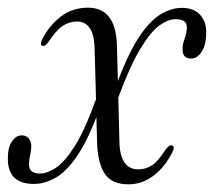

<svg xmlns="http://www.w3.org/2000/svg" viewBox="-21 -471 557 500"><path d="M283.5 -352 286 -260Q315 -336.5 343.2 -377.8Q371.5 -419 399 -434.8Q426.5 -450.5 452.5 -450.5Q483.5 -450.5 500 -432.5Q516.5 -414.5 516 -386.5Q516 -354 504.2 -336.2Q492.5 -318.5 477 -318.5Q453 -318.5 454.5 -345Q454.5 -356.5 460 -371Q465.5 -385.5 465.5 -401Q465.5 -421 436.5 -421Q417 -421 394.2 -404.8Q371.5 -388.5 344.8 -344.5Q318 -300.5 287 -217L290 -102Q291.5 -30 339 -30Q358 -30 374 -40Q390 -50 409.5 -80.5Q420 -94.5 426 -92.5Q435.5 -90 428.5 -76Q409 -36.5 379.2 -13.8Q349.5 9 313.5 9Q270.5 9 252.2 -18Q234 -45 232 -96.5L230 -166Q203.5 -97.5 176.2 -59.5Q149 -21.5 121.5 -6.8Q94 8 67.5 8Q-2.5 8 -0.5 -61Q-0.5 -86.5 10 -102.5Q20.5 -118.5 36 -118.5Q47 -118.5 53.8 -110.5Q60.5 -102.5 60.5 -89.5Q60.5 -79 57.5 -66.8Q54.5 -54.5 54.5 -43Q54.5 -19 83 -19Q101.5 -19 124.2 -33.8Q147 -48.5 173.5 -90.2Q200 -132 229 -212.5L225.5 -341.5Q224.5 -382.5 212.2 -398.8Q200 -415 179.5 -415Q160 -415 143 -404Q126 -393 106 -363Q96.5 -349.5 90.5 -351.5Q81.5 -353.5 89 -369Q109 -407 139 -429Q169 -451 208 -451Q281 -451 283.5 -352Z"/></svg>

Font: Fraunces 72pt Light
Style: Italic
Weight: 300
Italic angle: -16°
Version: Version 1.000;[b76b70a41]